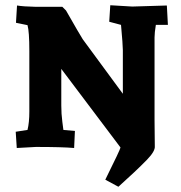

<svg xmlns="http://www.w3.org/2000/svg" viewBox="-20 -561 692 733"><path d="M570 -418V-103L571 -3Q573 16 541 49Q499 92 432 152L382 125Q440 8 440 2L214 -298V-158Q214 -126 218 -96Q222 -66 222 -65L266 -61L263 4Q218 0 117 0L44 4L40 -58L85 -65Q92 -93 92 -135V-366Q92 -441 85 -465L41 -474L45 -540Q69 -536 116 -535H218L232 -521Q285 -428 296 -411L449 -203V-370Q449 -389 442 -466L397 -478L401 -541L485 -536L617 -540L621 -466H575Q570 -436 570 -418Z"/></svg>

Font: Andada SC
Style: Bold
Weight: 700
Designer: Carolina Giovagnoli
Foundry: Carolina Giovagnoli
Version: Version 1.003